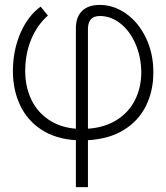

<svg xmlns="http://www.w3.org/2000/svg" viewBox="-20 -558 673 777"><path d="M383.8 -538.1Q440.4 -538.1 490.2 -502.9Q540 -467.8 570.3 -405.3Q600.6 -342.8 600.6 -265.6Q600.6 -189.5 570.6 -129.2Q540.5 -68.8 481.2 -32.2Q421.9 4.4 335.9 9.3V199.2H287.1V9.3Q205.6 4.4 148.4 -32.7Q91.3 -69.8 62 -130.9Q32.7 -191.9 32.2 -269.5Q32.2 -353.5 62.7 -424.1Q93.3 -494.6 144.5 -531.2L173.8 -495.1Q130.9 -457 106.7 -399.7Q82.5 -342.3 82 -271.5Q82 -208 106 -156.7Q129.9 -105.5 176.3 -74Q222.7 -42.5 287.1 -37.1V-443.4Q287.1 -489.7 312.3 -513.9Q337.4 -538.1 383.8 -538.1ZM551.8 -266.6Q550.8 -329.6 527.8 -381.6Q504.9 -433.6 466.8 -463.4Q428.7 -493.2 383.8 -493.2Q335.9 -493.2 335.9 -440.4V-37.1Q404.3 -42 452.9 -72.8Q501.5 -103.5 526.6 -153.8Q551.8 -204.1 551.8 -266.6Z"/></svg>

Font: Pretendard GOV ExtraLight
Style: Regular
Weight: 200
Designer: Base glyphs from Inter by Rasmus Andersson; Hangeul glyphs from Noto Sans CJK(Source Han Sans) by Jang Soo-young and Kan
Foundry: Kil Hyung-jin
Version: Version 1.309